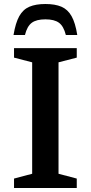

<svg xmlns="http://www.w3.org/2000/svg" viewBox="-20 -938 453 958"><path d="M363 -47V0H50V-47L140.5 -71V-627L50 -650.5V-698H363V-650.5L272 -627V-71ZM206.5 -841.5Q162 -841.5 138.8 -824.5Q115.5 -807.5 104.5 -763.5H47.5Q57.5 -824 76.2 -857.5Q95 -891 126.8 -904.5Q158.5 -918 206.5 -918Q255 -918 286.5 -904.5Q318 -891 337 -857.5Q356 -824 365.5 -763.5H308.5Q297.5 -807.5 274.2 -824.5Q251 -841.5 206.5 -841.5Z"/></svg>

Font: Newsreader 9pt Medium
Style: Regular
Weight: 500
Designer: Hugues Gentile
Foundry: Production Type
Version: Version 1.003